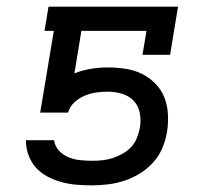

<svg xmlns="http://www.w3.org/2000/svg" viewBox="-20 -550 640 578"><path d="M257 8Q233 8 209.5 6Q186 4 164.5 -2Q143 -8 123 -18.5Q103 -29 88.5 -45Q74 -61 66 -82.5Q58 -104 58 -127V-128H143Q145 -110 157 -97Q169 -84 185.5 -77Q202 -70 220 -68Q238 -66 257 -66Q272 -66 287.5 -67.5Q303 -69 318.5 -74Q334 -79 348.5 -87Q363 -95 374.5 -107Q386 -119 392 -134.5Q398 -150 401 -165Q405 -187 401 -209Q397 -231 383 -246Q369 -261 348 -267.5Q327 -274 305 -274Q287 -274 269.5 -271.5Q252 -269 235 -262Q218 -255 204 -242Q190 -229 185 -211H101L142 -457H114L126 -530H516L492 -385H409L421 -457H225L204 -329Q229 -339 254.5 -343Q280 -347 305 -347Q331 -347 357.5 -343Q384 -339 406.5 -328Q429 -317 447 -299Q465 -281 474.5 -257.5Q484 -234 485.5 -207Q487 -180 483 -154Q479 -129 469 -105Q459 -81 441.5 -61.5Q424 -42 401.5 -28Q379 -14 354.5 -6Q330 2 305.5 5Q281 8 257 8Z"/></svg>

Font: Iosevka Curly Slab ExObl
Style: Regular
Weight: 400
Width: 7
Italic angle: -9°
Monospace: yes
Designer: Belleve Invis
Foundry: Belleve Invis
Version: Version 11.1.0; ttfautohint (v1.8.3)